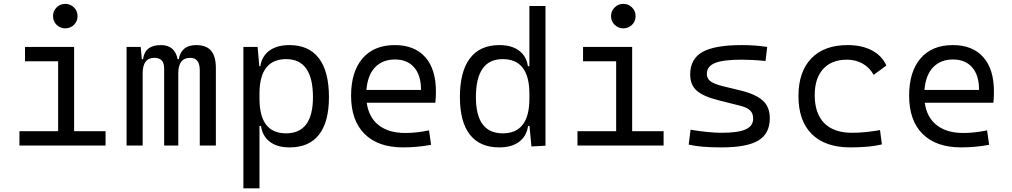

<svg xmlns="http://www.w3.org/2000/svg" viewBox="-20 -764 5313 1008"><path d="M82 0V-75.2H285.2V-442.4H111.3V-517.6H369.1V-75.2H534.2V0ZM322.8 -615.2Q295.9 -615.2 277.1 -633.8Q258.3 -652.3 258.3 -679.2Q258.3 -706.1 277.1 -724.9Q295.9 -743.7 322.8 -743.7Q349.6 -743.7 368.4 -724.9Q387.2 -706.1 387.2 -679.2Q387.2 -652.3 368.4 -633.8Q349.6 -615.2 322.8 -615.2Z M1028.8 0V-395.5Q1028.8 -460.4 978.5 -460.4Q916 -460.4 916 -378.9V0H841.8V-405.3Q841.8 -460.4 790.5 -460.4Q729 -460.4 729 -378.9V0H644.5V-517.6H718.8L724.6 -453.1H731Q740.2 -527.3 824.7 -527.3Q897.9 -527.3 912.6 -453.1H918.9Q922.9 -485.8 945.6 -506.6Q968.3 -527.3 1009.8 -527.3Q1063 -527.3 1088.1 -498Q1113.3 -468.8 1113.3 -405.3V0Z M1257.8 224.6V-517.6H1332.5L1341.3 -416.5H1346.7Q1355 -469.7 1394.8 -498.5Q1434.6 -527.3 1499.5 -527.3Q1601.6 -527.3 1654.3 -458Q1707 -388.7 1707 -253.9Q1707 -124 1654.8 -57.1Q1602.5 9.8 1500.5 9.8Q1434.6 9.8 1396 -20.3Q1357.4 -50.3 1350.1 -103H1342.3V224.6ZM1342.3 -246.1Q1342.3 -64 1481.9 -64Q1623 -64 1623 -253.9Q1623 -453.6 1482.4 -453.6Q1342.3 -453.6 1342.3 -271.5Z M2095.7 9.8Q1965.3 9.8 1894.3 -60.5Q1823.2 -130.9 1823.2 -261.7Q1823.2 -387.7 1883.3 -457.5Q1943.4 -527.3 2052.7 -527.3Q2155.8 -527.3 2212.2 -464.4Q2268.6 -401.4 2268.6 -283.2Q2268.6 -250.5 2265.6 -224.6H1905.3Q1916 -147.5 1968.3 -106.7Q2020.5 -65.9 2107.4 -65.9Q2168 -65.9 2232.4 -79.6L2243.2 -3.9Q2203.1 3.9 2165.5 6.8Q2127.9 9.8 2095.7 9.8ZM1903.8 -292H2190.4Q2190.4 -368.7 2154.3 -410.2Q2118.2 -451.7 2053.7 -451.7Q1987.8 -451.7 1948.7 -410.2Q1909.7 -368.7 1903.8 -292Z M2601.1 9.8Q2499.5 9.8 2447 -57.1Q2394.5 -124 2394.5 -253.9Q2394.5 -388.7 2447.3 -458Q2500 -527.3 2602.1 -527.3Q2665.5 -527.3 2704.6 -498.5Q2743.7 -469.7 2751.5 -416.5H2759.3V-732.4H2843.8V1L2770 4.9L2759.8 -103H2752.4Q2745.1 -50.3 2706.3 -20.3Q2667.5 9.8 2601.1 9.8ZM2759.3 -246.1V-271.5Q2759.3 -453.6 2619.1 -453.6Q2478.5 -453.6 2478.5 -253.9Q2478.5 -64 2619.6 -64Q2759.3 -64 2759.3 -246.1Z M3011.7 0V-75.2H3214.8V-442.4H3041V-517.6H3298.8V-75.2H3463.9V0ZM3252.4 -615.2Q3225.6 -615.2 3206.8 -633.8Q3188 -652.3 3188 -679.2Q3188 -706.1 3206.8 -724.9Q3225.6 -743.7 3252.4 -743.7Q3279.3 -743.7 3298.1 -724.9Q3316.9 -706.1 3316.9 -679.2Q3316.9 -652.3 3298.1 -633.8Q3279.3 -615.2 3252.4 -615.2Z M3768.6 9.8Q3710.9 9.8 3669.9 6.3Q3628.9 2.9 3595.7 -4.9L3605.5 -83Q3702.6 -66.9 3768.6 -66.9Q3855.5 -66.9 3894.8 -84.7Q3934.1 -102.5 3934.1 -141.6Q3934.1 -168.9 3918 -184.3Q3901.9 -199.7 3867.2 -208.5L3749.5 -238.3Q3673.3 -257.3 3638.4 -287.6Q3603.5 -317.9 3603.5 -373Q3603.5 -454.6 3667.7 -491Q3731.9 -527.3 3875 -527.3Q3910.6 -527.3 3941.7 -525.1Q3972.7 -522.9 4007.8 -517.6L3999 -443.8Q3959 -447.8 3929.2 -449.2Q3899.4 -450.7 3872.1 -450.7Q3776.4 -450.7 3733.6 -433.1Q3690.9 -415.5 3690.9 -376Q3690.9 -351.1 3710.4 -336.9Q3730 -322.8 3772.9 -312L3867.2 -289.1Q3947.8 -269.5 3984.6 -236.1Q4021.5 -202.6 4021.5 -143.1Q4021.5 -62.5 3961.4 -26.4Q3901.4 9.8 3768.6 9.8Z M4444.3 9.8Q4313 9.8 4242.4 -59.6Q4171.9 -128.9 4171.9 -259.8Q4171.9 -386.7 4239 -457Q4306.2 -527.3 4430.7 -527.3Q4504.9 -527.3 4557.9 -499.3Q4610.8 -471.2 4633.3 -419.9L4566.9 -371.1Q4543.5 -411.6 4506.8 -431.2Q4470.2 -450.7 4426.8 -450.7Q4346.2 -450.7 4301.8 -402.1Q4257.3 -353.5 4257.3 -264.6Q4257.3 -168 4307.6 -117.4Q4357.9 -66.9 4452.6 -66.9Q4490.2 -66.9 4527.3 -70.8Q4564.5 -74.7 4600.1 -81.1L4609.9 -5.9Q4569.8 3.4 4527.3 6.6Q4484.9 9.8 4444.3 9.8Z M5025.4 9.8Q4895 9.8 4824 -60.5Q4752.9 -130.9 4752.9 -261.7Q4752.9 -387.7 4813 -457.5Q4873 -527.3 4982.4 -527.3Q5085.4 -527.3 5141.8 -464.4Q5198.2 -401.4 5198.2 -283.2Q5198.2 -250.5 5195.3 -224.6H4835Q4845.7 -147.5 4897.9 -106.7Q4950.2 -65.9 5037.1 -65.9Q5097.7 -65.9 5162.1 -79.6L5172.9 -3.9Q5132.8 3.9 5095.2 6.8Q5057.6 9.8 5025.4 9.8ZM4833.5 -292H5120.1Q5120.1 -368.7 5084 -410.2Q5047.9 -451.7 4983.4 -451.7Q4917.5 -451.7 4878.4 -410.2Q4839.4 -368.7 4833.5 -292Z"/></svg>

Font: CaskaydiaMono NF SemiLight
Style: Regular
Weight: 350
Designer: Aaron Bell
Foundry: Saja Typeworks
Version: Version 2111.001; ttfautohint (v1.8.4);Nerd Fonts 3.1.1